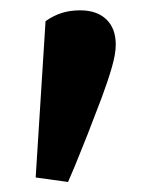

<svg xmlns="http://www.w3.org/2000/svg" viewBox="-20 -749 296 381"><path d="M50.8 -396.8 70.4 -707.1Q87.3 -718.7 103.6 -723.6Q119.8 -728.5 139.2 -728.5Q172.1 -728.5 190.9 -710.7Q209.7 -692.8 209.7 -660.2Q209.7 -642.2 202 -615.5Q194.3 -588.8 181.8 -555.2Q169.2 -521.6 153.8 -482.3Q146.8 -465.3 136.9 -440.2Q127 -415.1 115 -387.9Z"/></svg>

Font: Source Serif 4 Variable
Style: Regular
Weight: 400
Designer: Frank Grießhammer
Foundry: Adobe
Version: Version 4.005;hotconv 1.1.0;makeotfexe 2.6.0